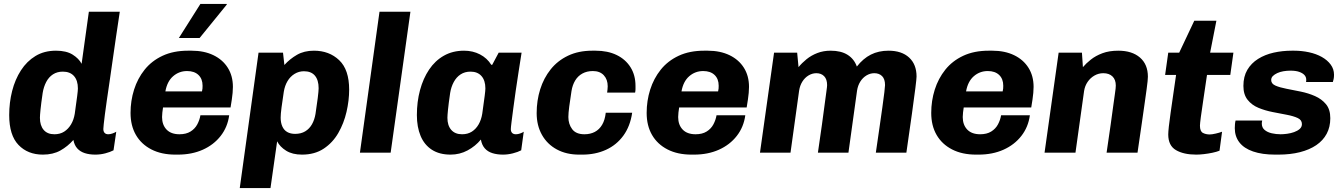

<svg xmlns="http://www.w3.org/2000/svg" viewBox="-20 -780 6867 981"><path d="M199 10Q122 10 74.5 -39.5Q27 -89 27 -192Q27 -256 42 -315Q57 -374 87 -420.5Q117 -467 161.5 -494Q206 -521 266 -521Q319 -521 351 -501Q383 -481 397 -454L434 -720H592Q582 -653 572.5 -589.5Q563 -526 555 -468.5Q547 -411 539.5 -360.5Q532 -310 526 -268.5Q520 -227 516 -196Q512 -165 510 -145.5Q508 -126 508 -121Q508 -108 514.5 -101Q521 -94 533 -94Q543 -94 554.5 -98Q566 -102 574 -107L560 -12Q543 -3 518 3.5Q493 10 467 10Q437 10 413.5 2.5Q390 -5 375 -21.5Q360 -38 355 -65Q326 -32 288.5 -11Q251 10 199 10ZM258 -94Q287 -94 308 -107.5Q329 -121 343 -144.5Q357 -168 362 -199Q371 -263 374.5 -290.5Q378 -318 378 -328Q378 -369 358 -391.5Q338 -414 301 -414Q272 -414 250.5 -400Q229 -386 216 -361Q203 -336 198 -305Q190 -250 187 -220Q184 -190 184 -178Q184 -139 203 -116.5Q222 -94 258 -94Z M876 10Q805 10 753.5 -16.5Q702 -43 674.5 -90.5Q647 -138 647 -203Q647 -265 665 -322Q683 -379 719 -424Q755 -469 810.5 -495Q866 -521 941 -521H959Q1023 -521 1070.5 -498Q1118 -475 1144 -433.5Q1170 -392 1170 -336Q1170 -321 1168.5 -305.5Q1167 -290 1164.5 -272Q1162 -254 1158 -231H813Q811 -219 809.5 -205.5Q808 -192 808 -182Q808 -142 831 -118Q854 -94 897 -94Q931 -94 953.5 -108Q976 -122 988 -144.5Q1000 -167 1004 -191H1151Q1143 -131 1107.5 -85.5Q1072 -40 1016 -15Q960 10 889 10ZM825 -313H1012Q1014 -321 1014.5 -327.5Q1015 -334 1015 -342Q1015 -377 994 -397Q973 -417 936 -417Q895 -417 864.5 -390.5Q834 -364 825 -313ZM894 -586 1004 -760H1138L1139 -757L1000 -586Z M1205 181 1301 -511H1426L1433 -448Q1461 -479 1497.5 -500Q1534 -521 1584 -521Q1662 -521 1713 -472.5Q1764 -424 1764 -322Q1764 -267 1750.5 -208.5Q1737 -150 1708.5 -100.5Q1680 -51 1634 -20.5Q1588 10 1523 10Q1474 10 1442 -10Q1410 -30 1396 -58L1362 181ZM1488 -96Q1518 -96 1539.5 -109Q1561 -122 1574 -145Q1587 -168 1592 -198Q1599 -243 1603.5 -279.5Q1608 -316 1608 -329Q1608 -371 1589 -393.5Q1570 -416 1533 -416Q1507 -416 1485 -402.5Q1463 -389 1449 -365.5Q1435 -342 1430 -311Q1423 -266 1418.5 -231.5Q1414 -197 1414 -179Q1414 -153 1422.5 -134Q1431 -115 1447.5 -105.5Q1464 -96 1488 -96Z M1819 0 1919 -720H2077L1976 0Z M2282 10Q2225 10 2186.5 -15Q2148 -40 2129 -85.5Q2110 -131 2110 -192Q2110 -260 2126 -319.5Q2142 -379 2172.5 -424.5Q2203 -470 2248 -495.5Q2293 -521 2351 -521Q2396 -521 2432.5 -502Q2469 -483 2490 -449H2495L2528 -511H2645Q2638 -466 2630 -415.5Q2622 -365 2615 -316Q2608 -267 2602.5 -225.5Q2597 -184 2593.5 -156Q2590 -128 2590 -120Q2590 -108 2596.5 -101Q2603 -94 2616 -94Q2626 -94 2637.5 -98Q2649 -102 2656 -107L2643 -12Q2626 -3 2600.5 3.5Q2575 10 2550 10Q2520 10 2496 2.5Q2472 -5 2457 -22Q2442 -39 2437 -67Q2409 -33 2369 -11.5Q2329 10 2282 10ZM2341 -94Q2370 -94 2391 -107.5Q2412 -121 2425.5 -144.5Q2439 -168 2444 -199Q2453 -263 2456.5 -290.5Q2460 -318 2460 -328Q2460 -369 2440 -391.5Q2420 -414 2384 -414Q2355 -414 2333.5 -400Q2312 -386 2298.5 -361Q2285 -336 2280 -305Q2272 -250 2269 -220Q2266 -190 2266 -178Q2266 -139 2285.5 -116.5Q2305 -94 2341 -94Z M2939 10Q2874 10 2825 -16.5Q2776 -43 2749 -91Q2722 -139 2722 -202Q2722 -266 2740 -323.5Q2758 -381 2793.5 -425.5Q2829 -470 2882.5 -495.5Q2936 -521 3006 -521H3023Q3085 -521 3130.5 -499Q3176 -477 3201.5 -436.5Q3227 -396 3227 -341Q3227 -333 3227 -324.5Q3227 -316 3225 -307H3082Q3083 -315 3084 -323Q3085 -331 3085 -339Q3085 -374 3065 -395.5Q3045 -417 3009 -417Q2979 -417 2956 -404.5Q2933 -392 2919 -369Q2905 -346 2900 -315Q2893 -271 2888.5 -236Q2884 -201 2884 -182Q2884 -146 2903.5 -120Q2923 -94 2966 -94Q2996 -94 3019 -106Q3042 -118 3056.5 -142.5Q3071 -167 3075 -204H3210Q3200 -135 3165 -87Q3130 -39 3076 -14.5Q3022 10 2956 10Z M3513 10Q3442 10 3390.5 -16.5Q3339 -43 3311.5 -90.5Q3284 -138 3284 -203Q3284 -265 3302 -322Q3320 -379 3356 -424Q3392 -469 3447.5 -495Q3503 -521 3578 -521H3596Q3660 -521 3707.5 -498Q3755 -475 3781 -433.5Q3807 -392 3807 -336Q3807 -321 3805.5 -305.5Q3804 -290 3801.5 -272Q3799 -254 3795 -231H3450Q3448 -219 3446.5 -205.5Q3445 -192 3445 -182Q3445 -142 3468 -118Q3491 -94 3534 -94Q3568 -94 3590.5 -108Q3613 -122 3625 -144.5Q3637 -167 3641 -191H3788Q3780 -131 3744.5 -85.5Q3709 -40 3653 -15Q3597 10 3526 10ZM3462 -313H3649Q3651 -321 3651.5 -327.5Q3652 -334 3652 -342Q3652 -377 3631 -397Q3610 -417 3573 -417Q3532 -417 3501.5 -390.5Q3471 -364 3462 -313Z M3863 0 3935 -511H4053L4060 -437Q4077 -458 4101 -477.5Q4125 -497 4156 -509Q4187 -521 4224 -521Q4277 -521 4310.5 -500Q4344 -479 4358 -440Q4390 -481 4429.5 -501Q4469 -521 4520 -521Q4587 -521 4625 -486Q4663 -451 4663 -389Q4663 -378 4657 -330Q4651 -282 4639.5 -199.5Q4628 -117 4611 0H4455Q4465 -68 4473.5 -127.5Q4482 -187 4488.5 -233Q4495 -279 4498.5 -308.5Q4502 -338 4502 -345Q4502 -376 4487 -391Q4472 -406 4447 -406Q4426 -406 4407 -394.5Q4388 -383 4375.5 -363Q4363 -343 4359 -317L4315 0H4159Q4171 -81 4179.5 -142.5Q4188 -204 4193.5 -246.5Q4199 -289 4202.5 -313.5Q4206 -338 4206 -345Q4206 -375 4191 -390.5Q4176 -406 4151 -406Q4130 -406 4111 -394.5Q4092 -383 4079.5 -363Q4067 -343 4063 -317L4019 0Z M4967 10Q4896 10 4844.5 -16.5Q4793 -43 4765.5 -90.5Q4738 -138 4738 -203Q4738 -265 4756 -322Q4774 -379 4810 -424Q4846 -469 4901.5 -495Q4957 -521 5032 -521H5050Q5114 -521 5161.5 -498Q5209 -475 5235 -433.5Q5261 -392 5261 -336Q5261 -321 5259.5 -305.5Q5258 -290 5255.5 -272Q5253 -254 5249 -231H4904Q4902 -219 4900.5 -205.5Q4899 -192 4899 -182Q4899 -142 4922 -118Q4945 -94 4988 -94Q5022 -94 5044.5 -108Q5067 -122 5079 -144.5Q5091 -167 5095 -191H5242Q5234 -131 5198.5 -85.5Q5163 -40 5107 -15Q5051 10 4980 10ZM4916 -313H5103Q5105 -321 5105.5 -327.5Q5106 -334 5106 -342Q5106 -377 5085 -397Q5064 -417 5027 -417Q4986 -417 4955.5 -390.5Q4925 -364 4916 -313Z M5317 0 5389 -511H5508L5513 -437Q5529 -456 5553.5 -475.5Q5578 -495 5612.5 -508Q5647 -521 5694 -521Q5764 -521 5804.5 -486Q5845 -451 5845 -388Q5845 -380 5843.5 -365Q5842 -350 5838.5 -324Q5835 -298 5829 -256Q5823 -214 5814 -151Q5805 -88 5792 0H5634Q5647 -86 5655 -144.5Q5663 -203 5668 -239.5Q5673 -276 5676 -296.5Q5679 -317 5680 -327Q5681 -337 5681 -343Q5681 -373 5664 -389.5Q5647 -406 5617 -406Q5593 -406 5572 -394Q5551 -382 5537 -361.5Q5523 -341 5519 -315L5475 0Z M6092 10Q6028 10 5988.5 -13Q5949 -36 5949 -93Q5949 -105 5952 -133.5Q5955 -162 5961 -203Q5967 -244 5974 -293.5Q5981 -343 5989 -397H5933L5949 -511H6005L6082 -674H6195L6163 -511H6282L6266 -397H6147Q6137 -327 6128.5 -272Q6120 -217 6115.5 -182Q6111 -147 6111 -138Q6111 -109 6126 -101Q6141 -93 6161 -93Q6172 -93 6191.5 -97.5Q6211 -102 6224 -107L6211 -10Q6196 -4 6174.5 0.5Q6153 5 6131 7.5Q6109 10 6092 10Z M6495 10Q6429 10 6382.5 -6Q6336 -22 6312.5 -52.5Q6289 -83 6289 -125Q6289 -136 6290 -146.5Q6291 -157 6293 -164H6429Q6428 -159 6427.5 -156Q6427 -153 6427 -149Q6427 -128 6441.5 -116Q6456 -104 6478 -99Q6500 -94 6523 -94Q6538 -94 6556.5 -96.5Q6575 -99 6592 -105Q6609 -111 6620.5 -121Q6632 -131 6632 -146Q6632 -167 6610.5 -177Q6589 -187 6555 -193.5Q6521 -200 6482.5 -207.5Q6444 -215 6410 -229Q6376 -243 6354.5 -270Q6333 -297 6333 -341Q6333 -389 6353 -423Q6373 -457 6408 -479Q6443 -501 6487.5 -511Q6532 -521 6581 -521H6592Q6631 -521 6668 -513Q6705 -505 6733.5 -489Q6762 -473 6779 -450Q6796 -427 6796 -398Q6796 -385 6794 -376Q6792 -367 6790 -361H6653Q6654 -364 6654 -367.5Q6654 -371 6654 -373Q6654 -387 6644.5 -397Q6635 -407 6617.5 -413Q6600 -419 6574 -419Q6555 -419 6537.5 -416Q6520 -413 6506 -406.5Q6492 -400 6483.5 -391.5Q6475 -383 6475 -371Q6475 -352 6497 -342.5Q6519 -333 6553 -326.5Q6587 -320 6626 -312Q6665 -304 6699 -289Q6733 -274 6755 -247.5Q6777 -221 6777 -176Q6777 -131 6758.5 -96.5Q6740 -62 6705.5 -38.5Q6671 -15 6622 -2.5Q6573 10 6512 10Z"/></svg>

Font: Chivo Medium
Style: Bold Italic
Weight: 700
Italic angle: -8.05°
Version: Version 2.002